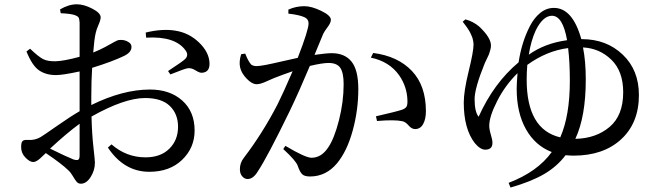

<svg xmlns="http://www.w3.org/2000/svg" viewBox="-20 -797 3040 882"><path d="M345.7 -83V-228.5Q289.1 -187.5 210 -114.3Q283.2 -78.1 317.4 -64.5Q334 -59.6 339.8 -63.5Q345.7 -67.4 345.7 -83ZM399.4 -352.5V-314.5Q543.9 -385.7 668.9 -385.7Q760.7 -385.7 817.4 -335Q874 -284.2 874 -197.3Q874 -118.2 816.9 -63Q759.8 -7.8 666 -7.8Q549.8 -7.8 475.6 -119.1L492.2 -133.8Q560.5 -74.2 648.4 -74.2Q717.8 -74.2 757.8 -113.8Q797.9 -153.3 797.9 -214.8Q797.9 -273.4 760.3 -310.1Q722.7 -346.7 646.5 -346.7Q551.8 -346.7 400.4 -261.7Q402.3 -181.6 409.2 -121.1Q416 -60.5 416 -49.8Q416 -14.6 396.5 16.1Q377 46.9 351.6 46.9Q339.8 46.9 332.5 38.6Q325.2 30.3 315.4 13.2Q305.7 -3.9 293 -15.6Q261.7 -45.9 190.4 -93.8Q171.9 -76.2 165 -69.8Q158.2 -63.5 149.4 -58.1Q140.6 -52.7 132.8 -52.7Q117.2 -52.7 97.7 -72.3Q77.1 -92.8 77.1 -121.1Q77.1 -141.6 83 -148.4Q88.9 -155.3 107.4 -154.3Q138.7 -151.4 166 -167Q177.7 -173.8 242.2 -218.8Q306.6 -263.7 345.7 -286.1V-468.8Q268.6 -452.1 237.3 -452.1Q191.4 -452.1 159.7 -473.6Q127.9 -495.1 101.6 -560.5L118.2 -573.2Q157.2 -536.1 178.2 -525.4Q199.2 -514.6 236.3 -515.6Q273.4 -516.6 345.7 -536.1V-693.4Q344.7 -710.9 340.8 -716.8Q336.9 -722.7 324.2 -727.5Q303.7 -734.4 258.8 -736.3L255.9 -753.9Q295.9 -777.3 333 -777.3Q365.2 -777.3 403.8 -757.3Q442.4 -737.3 442.4 -717.8Q442.4 -705.1 432.6 -683.1Q422.9 -661.1 419.9 -646.5Q413.1 -619.1 408.2 -555.7Q437.5 -567.4 464.8 -582Q492.2 -596.7 506.3 -605Q520.5 -613.3 528.3 -613.3Q539.1 -614.3 549.8 -612.3Q560.5 -610.4 572.3 -602.5Q584 -594.7 584 -581.1Q584 -556.6 549.8 -540Q495.1 -513.7 403.3 -485.4Q399.4 -426.8 399.4 -352.5ZM651.4 -624 649.4 -647.5Q725.6 -666 785.2 -656.2Q847.7 -646.5 894 -602.1Q940.4 -557.6 942.4 -507.8Q944.3 -465.8 909.2 -462.9Q898.4 -460.9 878.4 -473.6Q858.4 -486.3 841.8 -483.4Q828.1 -481.4 762.7 -455.1L752 -470.7Q819.3 -514.6 831.1 -526.4Q847.7 -543.9 833 -564.5Q786.1 -631.8 651.4 -624Z M1304.7 -734.4V-752.9Q1339.8 -768.6 1377.9 -768.6Q1411.1 -768.6 1455.6 -747.1Q1500 -725.6 1500 -706.1Q1500 -692.4 1484.9 -672.4Q1469.7 -652.3 1464.8 -641.6Q1464.8 -640.6 1424.8 -544.9Q1479.5 -552.7 1503.9 -552.7Q1563.5 -552.7 1594.7 -514.2Q1626 -475.6 1626 -387.7Q1626 -291 1600.1 -196.8Q1574.2 -102.5 1528.3 -46.9Q1477.5 13.7 1404.3 13.7Q1378.9 13.7 1368.2 3.4Q1357.4 -6.8 1347.7 -35.2Q1339.8 -58.6 1281.2 -112.3L1291 -127Q1382.8 -72.3 1411.1 -72.3Q1456.1 -72.3 1487.3 -119.1Q1515.6 -160.2 1537.1 -244.6Q1558.6 -329.1 1558.6 -410.2Q1558.6 -461.9 1543.5 -484.9Q1528.3 -507.8 1489.3 -507.8Q1460.9 -507.8 1403.3 -494.1Q1355.5 -379.9 1311.5 -288.1Q1208 -75.2 1165 -10.7Q1143.6 25.4 1117.2 25.4Q1103.5 25.4 1092.8 13.2Q1082 1 1082 -19.5Q1082 -48.8 1099.6 -71.3Q1185.5 -183.6 1254.9 -317.4Q1281.2 -370.1 1324.2 -469.7Q1276.4 -453.1 1239.3 -438.5Q1227.5 -433.6 1213.4 -427.2Q1199.2 -420.9 1192.4 -418Q1185.5 -415 1176.3 -412.6Q1167 -410.2 1158.2 -410.2Q1137.7 -410.2 1113.3 -435.5Q1088.9 -460.9 1083 -487.3Q1077.1 -514.6 1087.9 -547.9L1106.4 -550.8Q1107.4 -548.8 1110.8 -540.5Q1114.3 -532.2 1115.7 -529.3Q1117.2 -526.4 1120.6 -520Q1124 -513.7 1126 -510.7Q1127.9 -507.8 1131.3 -503.4Q1134.8 -499 1138.2 -497.6Q1141.6 -496.1 1146.5 -494.6Q1151.4 -493.2 1156.2 -493.2Q1170.9 -493.2 1199.2 -498.5Q1227.5 -503.9 1275.4 -515.1Q1323.2 -526.4 1347.7 -531.2Q1397.5 -659.2 1397.5 -689.5Q1397.5 -708 1380.9 -716.8Q1357.4 -728.5 1304.7 -734.4ZM1694.3 -553.7Q1807.6 -539.1 1872.1 -471.2Q1936.5 -403.3 1936.5 -286.1Q1936.5 -250 1923.8 -227.1Q1911.1 -204.1 1886.7 -204.1Q1871.1 -204.1 1856.9 -220.7Q1842.8 -237.3 1828.1 -240.2Q1793 -248 1711.9 -241.2L1707 -262.7Q1804.7 -285.2 1827.1 -293Q1842.8 -298.8 1847.7 -307.6Q1852.5 -316.4 1851.6 -336.9Q1849.6 -399.4 1813.5 -451.2Q1768.6 -514.6 1683.6 -532.2Z M2623 -159.2Q2717.8 -161.1 2780.3 -213.9Q2842.8 -266.6 2842.8 -373Q2842.8 -469.7 2788.6 -522.5Q2734.4 -575.2 2658.2 -579.1Q2670.9 -515.6 2670.9 -431.6Q2670.9 -261.7 2623 -159.2ZM2399.4 -431.6Q2399.4 -202.1 2553.7 -166Q2597.7 -265.6 2597.7 -425.8Q2597.7 -511.7 2589.8 -576.2Q2491.2 -563.5 2402.3 -499Q2399.4 -464.8 2399.4 -431.6ZM2441.4 -658.2Q2418.9 -609.4 2409.2 -545.9Q2483.4 -598.6 2585 -612.3Q2565.4 -724.6 2515.6 -724.6Q2474.6 -724.6 2441.4 -658.2ZM2650.4 -617.2H2653.3Q2765.6 -617.2 2840.3 -546.4Q2915 -475.6 2915 -360.4Q2915 -232.4 2833.5 -157.2Q2752 -82 2614.3 -82Q2601.6 -82 2578.1 -84Q2539.1 -32.2 2480 2.4Q2420.9 37.1 2325.2 64.5L2316.4 43Q2449.2 -7.8 2514.6 -98.6Q2438.5 -127.9 2396 -203.6Q2353.5 -279.3 2353.5 -388.7Q2353.5 -414.1 2357.4 -460.9Q2300.8 -405.3 2264.2 -333.5Q2227.5 -261.7 2227.5 -219.7Q2227.5 -202.1 2234.9 -178.2Q2242.2 -154.3 2242.2 -140.6Q2242.2 -109.4 2209 -109.4Q2186.5 -109.4 2161.1 -139.6Q2110.4 -205.1 2110.4 -326.2Q2110.4 -377.9 2132.8 -469.2Q2155.3 -560.5 2155.3 -591.8Q2155.3 -599.6 2153.8 -607.9Q2152.3 -616.2 2150.4 -622.6Q2148.4 -628.9 2144.5 -637.2Q2140.6 -645.5 2138.2 -650.4Q2135.7 -655.3 2129.9 -664.1Q2124 -672.9 2122.1 -675.3Q2120.1 -677.7 2113.3 -687Q2106.4 -696.3 2105.5 -697.3L2118.2 -708Q2154.3 -698.2 2181.6 -674.8Q2235.4 -624 2235.4 -587.9Q2235.4 -578.1 2231.9 -565.9Q2228.5 -553.7 2226.1 -547.4Q2223.6 -541 2215.8 -525.4Q2208 -509.8 2207 -506.8Q2160.2 -391.6 2160.2 -341.8Q2160.2 -283.2 2178.7 -260.7Q2248 -415 2362.3 -510.7Q2369.1 -555.7 2381.8 -597.2Q2394.5 -638.7 2414.1 -676.8Q2433.6 -714.8 2461.9 -737.8Q2490.2 -760.7 2524.4 -760.7Q2610.4 -760.7 2650.4 -617.2Z"/></svg>

Font: GenYoMin TW TTF Medium
Style: Regular
Weight: 500
Version: Version 1.300